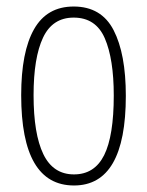

<svg xmlns="http://www.w3.org/2000/svg" viewBox="-20 -559 452 589"><path d="M366 -265Q366 10 207 10Q45 10 45 -267Q45 -400 84.5 -469.5Q124 -539 206 -539Q291 -539 328.5 -466.5Q366 -394 366 -265ZM83 -267Q83 -148 113 -86Q143 -24 207 -24Q270 -24 299.5 -83Q329 -142 329 -266Q329 -378 301.5 -441.5Q274 -505 206 -505Q141 -505 112 -443.5Q83 -382 83 -267Z"/></svg>

Font: Noto Sans Lao ExtraCondensed ExtraLight
Style: Regular
Weight: 200
Width: 2
Designer: Monotype Design Team
Foundry: Monotype Imaging Inc.
Version: Version 2.003; ttfautohint (v1.8.4.7-5d5b)